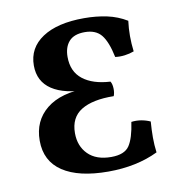

<svg xmlns="http://www.w3.org/2000/svg" viewBox="-61 -520 538 581"><g transform="rotate(-10 208.0 -229.0)"><path d="M227 6Q136 6 87 -26.5Q38 -59 38 -122Q38 -183 82 -218.5Q126 -254 209 -254V-249Q137 -249 98.5 -274.5Q60 -300 60 -349Q60 -403 106 -433.5Q152 -464 234 -464Q272 -464 304.5 -457Q337 -450 365 -433Q362 -410 362 -386.5Q362 -363 365 -339Q352 -334 336.5 -332Q321 -330 307 -332Q297 -380 280 -401Q263 -422 229 -422Q196 -422 180.5 -404.5Q165 -387 165 -357Q165 -312 195.5 -288Q226 -264 280 -261Q285 -253 285.5 -239.5Q286 -226 282 -216Q217 -217 182 -195.5Q147 -174 147 -126Q147 -86 172 -61Q197 -36 243 -36Q284 -36 299 -58.5Q314 -81 321 -130Q336 -132 351 -129.5Q366 -127 379 -121Q377 -95 377 -72Q377 -49 380 -26Q347 -10 308.5 -2Q270 6 227 6Z"/></g></svg>

Font: Vollkorn Medium
Style: Regular
Weight: 500
Designer: Friedrich Althausen
Foundry: Friedrich Althausen
Version: Version 5.000